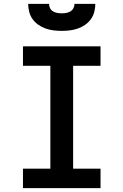

<svg xmlns="http://www.w3.org/2000/svg" viewBox="-20 -975 640 995"><path d="M99 0V-101H241V-634H99V-735H501V-634H359V-101H501V0ZM300 -815Q279 -815 258 -817.5Q237 -820 217 -827Q197 -834 179.5 -846Q162 -858 149.5 -875Q137 -892 131.5 -913Q126 -934 126 -955H234Q234 -943 239.5 -932.5Q245 -922 255 -916Q265 -910 276.5 -908Q288 -906 300 -906Q312 -906 323.5 -908Q335 -910 345 -916Q355 -922 360.5 -932.5Q366 -943 366 -955H474Q474 -934 468.5 -913Q463 -892 450.5 -875Q438 -858 420.5 -846Q403 -834 383 -827Q363 -820 342 -817.5Q321 -815 300 -815Z"/></svg>

Font: Iosevka Curly Extended
Style: Bold
Weight: 700
Width: 7
Monospace: yes
Designer: Belleve Invis
Foundry: Belleve Invis
Version: Version 11.1.0; ttfautohint (v1.8.3)